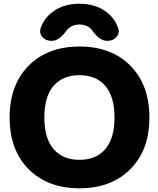

<svg xmlns="http://www.w3.org/2000/svg" viewBox="-20 -1012 842 1021"><path d="M673.8 -113.3Q572.3 -10.7 402.8 -10.7Q233.4 -10.7 132.3 -112.3Q31.2 -213.9 31.2 -387.2Q31.2 -560.5 132.3 -662.6Q233.4 -764.6 402.8 -764.6Q572.3 -764.6 673.3 -662.6Q774.4 -560.5 774.4 -387.2Q774.4 -213.9 673.8 -113.3ZM264.6 -219.7Q313.5 -162.1 402.3 -162.1Q491.2 -162.1 540 -219.2Q588.9 -276.4 588.9 -387.2Q588.9 -498 540 -555.2Q491.2 -612.3 402.3 -612.3Q313.5 -612.3 264.6 -555.2Q215.8 -498 215.8 -387.2Q215.8 -276.4 264.6 -219.7ZM609.4 -859.4Q611.3 -851.6 611.3 -844.7Q611.3 -828.1 598.6 -814.5Q581.1 -794.9 552.7 -794.9H547.9Q509.8 -794.9 469.7 -850.6Q465.8 -856.4 460.9 -861.3Q437.5 -881.8 402.8 -881.8Q368.2 -881.8 344.7 -861.3Q339.8 -856.4 335 -850.6Q293.9 -794.9 256.8 -794.9H252Q223.6 -794.9 206.1 -814.5Q193.4 -828.1 193.4 -844.7Q193.4 -851.6 195.3 -859.4Q210 -906.2 248 -939.5Q308.6 -992.2 402.3 -992.2Q496.1 -992.2 556.6 -939.5Q594.7 -906.2 609.4 -859.4Z"/></svg>

Font: Gen Jyuu GothicX Heavy
Style: Bold
Weight: 900
Designer: [Source Han Sans]
Ryoko NISHIZUKA  (kana & ideographs); Paul D. Hunt (Latin, Greek & Cyrillic); Wenlong ZHANG  (bopomofo
Version: Version 1.002.20150607